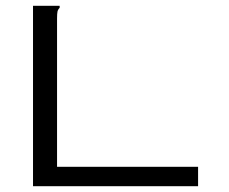

<svg xmlns="http://www.w3.org/2000/svg" viewBox="-20 -643 790 663"><path d="M94 -623H186V-616Q180 -610 178.5 -603Q177 -596 177 -579V-67H664V0H94Z"/></svg>

Font: Inconsolata ExtraExpanded
Style: Regular
Weight: 400
Width: 8
Monospace: yes
Designer: Raph Levien, Cyreal, Brenton Simpson
Foundry: Raph Levien, Cyreal, Google
Version: Version 3.000; ttfautohint (v1.8.2.53-6de2)